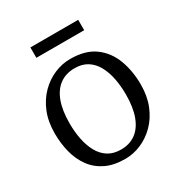

<svg xmlns="http://www.w3.org/2000/svg" viewBox="-172 -844 919 977"><g transform="rotate(-30 287.5 -355.5)"><path d="M35.5 -281Q35.5 -349.5 57.2 -403Q79 -456.5 116 -493.8Q153 -531 198.8 -550.5Q244.5 -570 292.5 -570Q382 -570 436.2 -529.8Q490.5 -489.5 515 -423Q539.5 -356.5 539.5 -278Q539.5 -210 517.8 -156.2Q496 -102.5 459 -65.2Q422 -28 376.2 -8.5Q330.5 11 282.5 11Q215.5 11 168.2 -12.2Q121 -35.5 91.8 -76Q62.5 -116.5 49 -169.2Q35.5 -222 35.5 -281ZM287.5 -41Q338 -41 374 -67Q410 -93 429.2 -144.5Q448.5 -196 448.5 -272Q448.5 -321.5 439.8 -366Q431 -410.5 412.2 -444.8Q393.5 -479 363 -498.5Q332.5 -518 288.5 -518Q237.5 -518 201.2 -492Q165 -466 145.8 -414.8Q126.5 -363.5 126.5 -287Q126.5 -237 135.5 -192.5Q144.5 -148 163.5 -113.8Q182.5 -79.5 213.2 -60.2Q244 -41 287.5 -41ZM428 -722V-661H147V-722Z"/></g></svg>

Font: Merriweather Light
Style: Regular
Weight: 300
Designer: Eben Sorkin
Foundry: Eben Sorkin
Version: Version 2.100